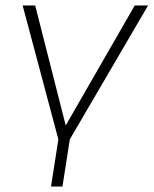

<svg xmlns="http://www.w3.org/2000/svg" viewBox="-20 -504 563 704"><path d="M167 180 194 7 63 -484H109L221 -44L474 -484H523L236 7L209 180Z"/></svg>

Font: Nunito Sans ExtraLight
Style: Italic
Weight: 200
Italic angle: -9°
Designer: Vernon Adams
Foundry: Vernon Adams
Version: Version 3.006; ttfautohint (v1.8.3)